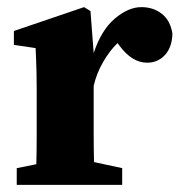

<svg xmlns="http://www.w3.org/2000/svg" viewBox="-20 -519 505 539"><path d="M27 0V-47L82 -58Q83 -95 83 -137Q83 -179 83 -210V-269Q83 -297 82.5 -315Q82 -333 81.5 -348.5Q81 -364 80 -384L19 -393V-432L216 -499L234 -488L243 -370Q264 -434 302 -466.5Q340 -499 377 -499Q410 -499 434 -480.5Q458 -462 464 -425Q463 -386 443 -364.5Q423 -343 393 -343Q351 -343 316 -390L310 -398Q288 -377 269.5 -345Q251 -313 243 -278V-210Q243 -179 243 -139Q243 -99 244 -64L323 -47V0Z"/></svg>

Font: Source Serif 4
Style: Bold
Weight: 700
Designer: Frank Grießhammer
Foundry: Adobe
Version: Version 4.005;hotconv 1.1.0;makeotfexe 2.6.0